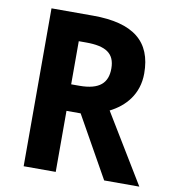

<svg xmlns="http://www.w3.org/2000/svg" viewBox="-81 -784 768 855"><g transform="rotate(10 303.5 -357.0)"><path d="M271 -714H83V0H228V-276H292L447 0H606L417 -311C485 -345 540 -406 540 -500C540 -644 454 -714 271 -714ZM261 -591C350 -591 392 -565 392 -496C392 -432 357 -396 265 -396H228V-591Z"/></g></svg>

Font: Noto Sans Sinhala UI SemiCondensed
Style: Bold
Weight: 700
Width: 4
Designer: Jelle Bosma - Monotype Design Team
Foundry: Monotype Imaging Inc.
Version: Version 2.006